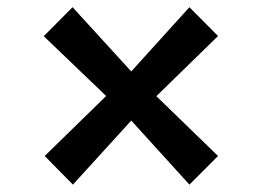

<svg xmlns="http://www.w3.org/2000/svg" viewBox="-20 -576 709 520"><path d="M267.5 -316 98.5 -478 176.5 -556.5 335.5 -382.5 493 -556.5 570.5 -478.5 403.5 -315.5 570.5 -153.5 493 -76 335.5 -249.5 177.5 -76 101 -153.5Z"/></svg>

Font: Merriweather 36pt Black
Style: Regular
Weight: 900
Version: Version 2.100